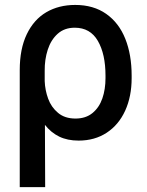

<svg xmlns="http://www.w3.org/2000/svg" viewBox="-20 -557 591 774"><path d="M283.2 -537.1Q356.9 -537.1 408.2 -501Q459.5 -464.8 485.1 -400.6Q510.7 -336.4 510.7 -252V-242.2Q510.7 -168 484.6 -110.8Q458.5 -53.7 410.2 -22Q361.8 9.8 296.9 9.8Q252 9.8 218.8 -6.3Q185.5 -22.5 161.1 -53.7L162.1 197.3H59.6V-274.4Q59.6 -359.9 87.9 -418.9Q116.2 -478 166.5 -507.6Q216.8 -537.1 283.2 -537.1ZM160.2 -230Q161.6 -193.4 174.1 -159.2Q186.5 -125 213.9 -102.1Q241.2 -79.1 284.2 -79.1Q325.7 -79.1 352.8 -101.3Q379.9 -123.5 392.6 -160.2Q405.3 -196.8 405.3 -242.2V-252Q405.3 -338.9 374.5 -392.1Q343.8 -445.3 281.2 -445.3Q239.7 -445.3 212.4 -420.7Q185.1 -396 172.4 -356.4Q159.7 -316.9 160.2 -271.5Z"/></svg>

Font: Pretendard Std Medium
Style: Regular
Weight: 500
Designer: Base glyphs from Inter by Rasmus Andersson; Hangeul glyphs from Noto Sans CJK(Source Han Sans) by Jang Soo-young and Kan
Foundry: Kil Hyung-jin
Version: Version 1.309